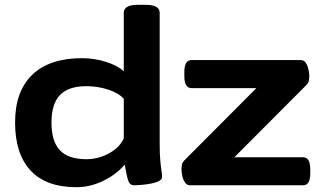

<svg xmlns="http://www.w3.org/2000/svg" viewBox="-20 -774 1337 802"><path d="M299 8Q173 8 108 -61.5Q43 -131 43 -262Q43 -393 115 -462Q187 -531 323 -531Q374 -531 423 -515.5Q472 -500 497 -476V-721Q497 -737 511.5 -745.5Q526 -754 558 -754H586Q618 -754 632.5 -745.5Q647 -737 647 -721V-174Q647 -130 649.5 -103.5Q652 -77 654.5 -61.5Q657 -46 657 -35Q657 -24 642.5 -17Q628 -10 607.5 -6.5Q587 -3 568.5 -1.5Q550 0 542 0Q523 0 516.5 -17Q510 -34 501 -86Q463 -43 409 -17.5Q355 8 299 8ZM340 -109Q391 -109 435.5 -133.5Q480 -158 497 -196V-361Q478 -384 434 -399Q390 -414 340 -414Q266 -414 230.5 -377Q195 -340 195 -262Q195 -183 230.5 -146Q266 -109 340 -109ZM774 0Q761 0 753 -11.5Q745 -23 741.5 -39Q738 -55 738 -69Q738 -74 739.5 -84.5Q741 -95 751 -105L1051 -406H780Q750 -406 750 -456V-473Q750 -523 780 -523H1236Q1250 -523 1257.5 -511.5Q1265 -500 1268.5 -484Q1272 -468 1272 -454Q1272 -449 1270.5 -438.5Q1269 -428 1259 -418L959 -117H1246Q1276 -117 1276 -67V-50Q1276 0 1246 0Z"/></svg>

Font: Asap Expanded
Style: Bold
Weight: 700
Width: 7
Designer: Pablo Cosgaya
Foundry: Omnibus-Type
Version: Version 3.001; ttfautohint (v1.8.4.7-5d5b)